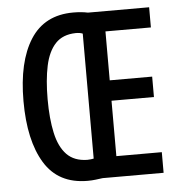

<svg xmlns="http://www.w3.org/2000/svg" viewBox="-52 -769 769 825"><g transform="rotate(-5 332.5 -357.0)"><path d="M294 -720Q312 -720 327.5 -718.5Q343 -717 357 -714H621V-627H425V-416H608V-328H425V-89H621V0H358Q343 2 327 4Q311 6 293 6Q167 6 107.5 -91.5Q48 -189 48 -359Q48 -529 109 -624.5Q170 -720 294 -720ZM297 -631Q241 -630 209.5 -596.5Q178 -563 165 -502Q152 -441 152 -358Q152 -274 165.5 -212.5Q179 -151 211 -118Q243 -85 299 -84Q307 -84 314.5 -85Q322 -86 327 -87V-626Q316 -631 297 -631Z"/></g></svg>

Font: Noto Sans Lao Looped ExtraCondensed Medium
Style: Regular
Weight: 500
Width: 2
Designer: Mark Frömberg, Ben Mitchell
Foundry: The Fontpad Ltd
Version: Version 1.002; ttfautohint (v1.8.4.7-5d5b)